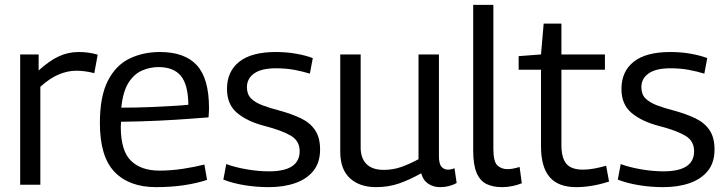

<svg xmlns="http://www.w3.org/2000/svg" viewBox="-20 -760 2984 790"><path d="M139 -536V-470Q183 -510 221.5 -528Q260 -546 304 -546Q346 -546 382 -535L368 -459Q329 -469 294 -469Q259 -469 222.5 -454Q186 -439 146 -403V0H63V-536Z M622 10Q512 10 451.5 -52.5Q391 -115 391 -254Q391 -363 423.5 -427Q456 -491 512 -518.5Q568 -546 638 -546Q740 -546 790 -491.5Q840 -437 840 -315Q840 -308 839.5 -297.5Q839 -287 838 -277Q810 -275 757 -271Q704 -267 632.5 -263.5Q561 -260 478 -259Q477 -250 477 -238Q477 -140 518.5 -99Q560 -58 636 -58Q684 -58 733 -65.5Q782 -73 821 -83L832 -20Q791 -6 737.5 2Q684 10 622 10ZM479 -317Q543 -317 600 -319.5Q657 -322 698 -324.5Q739 -327 755 -329Q754 -412 724 -448Q694 -484 632 -484Q598 -484 565 -470Q532 -456 509 -420Q486 -384 479 -317Z M899 -21 911 -85Q945 -72 994 -63.5Q1043 -55 1087 -55Q1213 -55 1213 -138Q1213 -180 1177 -201.5Q1141 -223 1068 -242Q998 -260 956 -295Q914 -330 914 -394Q914 -466 964.5 -506Q1015 -546 1115 -546Q1159 -546 1198.5 -539Q1238 -532 1267 -521L1255 -457Q1226 -466 1191.5 -472.5Q1157 -479 1115 -479Q1056 -479 1026 -458Q996 -437 996 -401Q996 -372 1013 -355Q1030 -338 1060.5 -326.5Q1091 -315 1130 -305Q1181 -291 1218.5 -273Q1256 -255 1276.5 -224.5Q1297 -194 1297 -145Q1297 -91 1269.5 -57Q1242 -23 1194.5 -6.5Q1147 10 1086 10Q1035 10 986 2Q937 -6 899 -21Z M1527 10Q1460 10 1420 -26.5Q1380 -63 1380 -136V-536H1464V-153Q1464 -109 1488 -85Q1512 -61 1559 -61Q1597 -61 1631 -73Q1665 -85 1702 -105V-536H1786V-117Q1786 -86 1796.5 -74Q1807 -62 1823 -62Q1837 -62 1850 -68L1859 -7Q1845 1 1827.5 5.5Q1810 10 1791 10Q1763 10 1742 -4Q1721 -18 1713 -47Q1667 -21 1623 -5.5Q1579 10 1527 10Z M2010 -740V-148Q2010 -95 2026.5 -79.5Q2043 -64 2068 -64Q2089 -64 2118 -73L2127 -6Q2110 1 2089 5.5Q2068 10 2046 10Q2008 10 1981.5 -3Q1955 -16 1941 -49Q1927 -82 1927 -141V-740Z M2351 10Q2277 10 2241.5 -31.5Q2206 -73 2206 -158V-473H2114V-529L2206 -536L2217 -663H2290V-536H2469V-473H2290V-164Q2290 -110 2310.5 -86Q2331 -62 2378 -62Q2402 -62 2425.5 -66.5Q2449 -71 2474 -78L2486 -13Q2449 -1 2415 4.5Q2381 10 2351 10Z M2522 -21 2534 -85Q2568 -72 2617 -63.5Q2666 -55 2710 -55Q2836 -55 2836 -138Q2836 -180 2800 -201.5Q2764 -223 2691 -242Q2621 -260 2579 -295Q2537 -330 2537 -394Q2537 -466 2587.5 -506Q2638 -546 2738 -546Q2782 -546 2821.5 -539Q2861 -532 2890 -521L2878 -457Q2849 -466 2814.5 -472.5Q2780 -479 2738 -479Q2679 -479 2649 -458Q2619 -437 2619 -401Q2619 -372 2636 -355Q2653 -338 2683.5 -326.5Q2714 -315 2753 -305Q2804 -291 2841.5 -273Q2879 -255 2899.5 -224.5Q2920 -194 2920 -145Q2920 -91 2892.5 -57Q2865 -23 2817.5 -6.5Q2770 10 2709 10Q2658 10 2609 2Q2560 -6 2522 -21Z"/></svg>

Font: Georama
Style: Regular
Weight: 400
Designer: Jean-Baptiste Levee
Foundry: Production Type
Version: Version 1.000